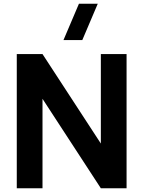

<svg xmlns="http://www.w3.org/2000/svg" viewBox="-20 -1010 769 1030"><path d="M320.5 -795H421.5L504.5 -990H403.5ZM208 0V-480L521 0H659V-720H521V-240L208 -720H70V0Z"/></svg>

Font: Manrope ExtraBold
Style: Regular
Weight: 800
Designer: Mikhail Sharanda
Foundry: Mikhail Sharanda
Version: Version 4.505